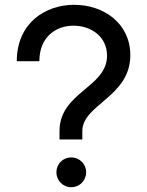

<svg xmlns="http://www.w3.org/2000/svg" viewBox="-20 -770 613 800"><path d="M323 -189V-224C323 -335 523 -366 523 -540C523 -672 413 -750 289 -750C169 -750 50 -674 50 -515H144C144 -617 214 -663 286 -663C359 -663 426 -618 426 -538C426 -405 228 -386 228 -224V-189ZM277 10C312 10 339 -18 339 -52C339 -86 312 -114 277 -114C241 -114 215 -86 215 -52C215 -19 241 10 277 10Z"/></svg>

Font: Be Vietnam Pro
Style: Regular
Weight: 400
Designer: Lam Bao, Tony Le, Vietanh Nguyen
Foundry: Yellow Type Foundry
Version: Version 1.002